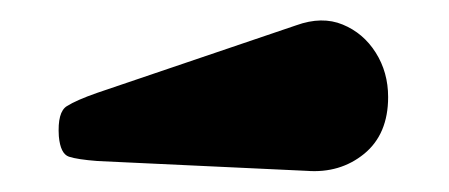

<svg xmlns="http://www.w3.org/2000/svg" viewBox="-20 -849 435 186"><path d="M277 -683.5Q309.5 -681 332.8 -700Q356 -719 356 -755Q356 -779 344 -798Q332 -817 312 -825.2Q292 -833.5 267 -824.5L74 -759Q54 -752 44.8 -746.2Q35.5 -740.5 37 -717Q38.5 -700 46.8 -697.2Q55 -694.5 74.5 -693Z"/></svg>

Font: Besley ExtraBold
Style: Regular
Weight: 800
Designer: Owen Earl
Foundry: indestructible type*
Version: Version 2.001